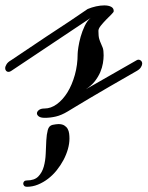

<svg xmlns="http://www.w3.org/2000/svg" viewBox="-42 -427 555 722"><path d="M328.1 -311Q328.1 -290.5 331.1 -280.8Q334 -271 337.6 -263.4Q341.3 -255.9 344.5 -246.8Q347.7 -237.8 347.7 -218.8Q347.7 -205.6 345 -189.2Q342.3 -172.9 335 -155.5Q327.6 -138.2 314.5 -121.3Q301.3 -104.5 280.8 -91.3L472.2 -200.7Q475.6 -202.6 479 -202.6Q484.4 -202.6 488.5 -198.5Q492.7 -194.3 492.7 -187.5Q492.7 -182.1 488 -174.3Q483.4 -166.5 472.2 -160.2Q412.1 -126 368.9 -100.8Q325.7 -75.7 295.2 -57.6Q264.6 -39.6 245.1 -27.6Q225.6 -15.6 212.4 -7.8Q189 6.3 168 11.2Q147 16.1 126.5 16.1Q110.8 16.1 103.8 10.7Q96.7 5.4 96.9 -1.2Q97.2 -7.8 104.5 -13.4Q111.8 -19 125.5 -19Q149.4 -19 171.9 -35.4Q194.3 -51.8 211.7 -79.8Q229 -107.9 239.5 -145.5Q250 -183.1 250 -225.1Q250 -231.4 252.7 -249.5Q255.4 -267.6 261.2 -288.6Q267.1 -309.6 276.6 -329.6Q286.1 -349.6 299.3 -359.9L0 -160.2Q-4.9 -156.7 -10.3 -156.7Q-15.6 -156.7 -19 -160.6Q-22.5 -164.6 -22.5 -170.4Q-22.5 -177.2 -17.3 -185.5Q-12.2 -193.8 0 -200.7Q78.6 -253.9 132.1 -289.3Q185.5 -324.7 219.2 -346.7L287.6 -393.1Q302.7 -399.4 319.3 -403.1Q335.9 -406.7 350.1 -406.7Q365.7 -406.7 375.7 -401.6Q385.7 -396.5 385.7 -385.3Q385.7 -381.3 376.7 -372.6Q367.7 -363.8 356.9 -352.8Q346.2 -341.8 337.2 -330.6Q328.1 -319.3 328.1 -311ZM59.1 251.5Q87.4 251.5 101.8 236.8Q116.2 222.2 122.6 199.7Q128.9 177.2 129.9 150.9Q130.9 124.5 132.1 101.3Q133.3 78.1 137.7 61.8Q142.1 45.4 155.8 42.5Q162.1 41.5 167.5 40.5Q172.9 39.6 177.7 39.6Q191.4 39.6 199.7 44.7Q208 49.8 212.4 57.6Q216.8 65.4 218 75.2Q219.2 85 219.2 93.8Q219.2 112.8 213.4 133.5Q207.5 154.3 196.8 174.6Q186 194.8 171.4 213.1Q156.7 231.4 138.9 245.1Q121.1 258.8 100.8 267.1Q80.6 275.4 59.1 275.4Q52.2 275.4 48.8 271.7Q45.4 268.1 45.4 263.2Q45.4 258.8 48.8 255.1Q52.2 251.5 59.1 251.5Z"/></svg>

Font: Meddon
Style: Regular
Weight: 400
Designer: Vernon Adams
Foundry: Vernon Adams
Version: Version 1.000